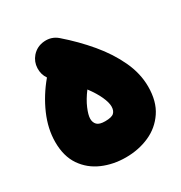

<svg xmlns="http://www.w3.org/2000/svg" viewBox="-139 -592 726 769"><g transform="rotate(-30 224.5 -207.0)"><path d="M9.3 -118.2Q9.3 -179.2 36.6 -241.9Q64 -304.7 109.9 -359.4Q94.2 -382.3 95.5 -410.9Q96.7 -439.5 115.2 -461.4Q137.7 -487.3 172.6 -490Q207.5 -492.7 233.4 -470.2Q291.5 -419.9 339.1 -363.3Q386.7 -306.6 414.8 -246.3Q442.9 -186 442.9 -125.5Q442.9 -57.1 412.8 -12.5Q382.8 32.2 333.3 54.2Q283.7 76.2 224.6 76.2Q166.5 76.2 117.4 54.9Q68.4 33.7 38.8 -9.5Q9.3 -52.7 9.3 -118.2ZM177.2 -128.9Q177.2 -111.8 187.7 -101.3Q198.2 -90.8 224.6 -90.8Q254.9 -90.8 265.4 -100.8Q275.9 -110.8 275.9 -129.9Q275.9 -148.4 263.4 -176Q251 -203.6 226.1 -236.8Q202.1 -205.1 189.7 -175.8Q177.2 -146.5 177.2 -128.9Z"/></g></svg>

Font: Mikhak Black
Style: Regular
Weight: 900
Designer: Amin Abedi
Version: Version 3.3